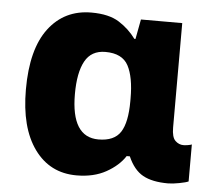

<svg xmlns="http://www.w3.org/2000/svg" viewBox="-45 -608 756 667"><g transform="rotate(5 333.0 -274.0)"><path d="M245 10Q152 10 98 -64.5Q44 -139 44 -272Q44 -413 99 -485.5Q154 -558 248 -558Q309 -558 344.5 -535.5Q380 -513 404 -480H408L421 -549H565V-185Q565 -151 577.5 -139Q590 -127 606 -127Q612 -127 621.5 -128.5Q631 -130 635 -132V-3Q627 1 603.5 5.5Q580 10 564 10Q509 10 476.5 -8Q444 -26 424 -72H413Q391 -38 348 -14Q305 10 245 10ZM310 -121Q365 -121 387 -155Q409 -189 409 -263V-273Q409 -347 388 -386.5Q367 -426 308 -426Q259 -426 237 -386Q215 -346 215 -271Q215 -121 310 -121Z"/></g></svg>

Font: Noto Sans ExtraBold
Style: Regular
Weight: 800
Designer: Monotype Design Team
Foundry: Monotype Imaging Inc.
Version: Version 2.007